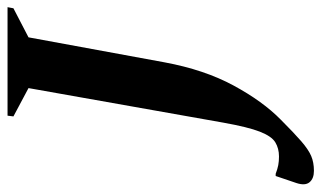

<svg xmlns="http://www.w3.org/2000/svg" viewBox="-272 -504 873 522"><g transform="rotate(-90 165.0 -243.5)"><path d="M-39 173Q-60 173 -70 161Q-80 149 -72 125L-53 69H-47Q-34 74 -23.5 76Q-13 78 0 78Q22 78 38.5 68Q55 58 67.5 26Q80 -6 92 -73L186 -603L109 -644L111 -660H406L403 -644L324 -603L256 -233Q236 -125 193 -45.5Q150 34 100 83Q64 119 41.5 138.5Q19 158 1.5 165.5Q-16 173 -39 173Z"/></g></svg>

Font: Spectral SC
Style: Bold Italic
Weight: 700
Italic angle: -10°
Designer: Jean-Baptiste Levee
Foundry: Production Type
Version: Version 2.001